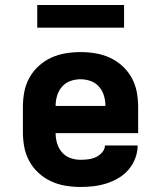

<svg xmlns="http://www.w3.org/2000/svg" viewBox="-20 -735 640 763"><path d="M300 8Q270 8 240 3Q210 -2 183 -14.5Q156 -27 133.5 -47.5Q111 -68 96.5 -94.5Q82 -121 76.5 -150.5Q71 -180 71 -210V-310Q71 -340 76.5 -369.5Q82 -399 96.5 -425.5Q111 -452 133.5 -472.5Q156 -493 183 -505.5Q210 -518 240 -523Q270 -528 300 -528Q330 -528 360 -523Q390 -518 417 -505.5Q444 -493 466.5 -472.5Q489 -452 503.5 -425.5Q518 -399 523.5 -369.5Q529 -340 529 -310V-206H201Q201 -185 207 -165Q213 -145 226.5 -129.5Q240 -114 259.5 -107Q279 -100 300 -100Q315 -100 331 -102Q347 -104 361 -110.5Q375 -117 386 -129.5Q397 -142 397 -157H527Q527 -131 517.5 -106Q508 -81 491 -61Q474 -41 451 -27.5Q428 -14 403 -6Q378 2 352 5Q326 8 300 8ZM201 -314H399Q399 -335 393 -355Q387 -375 373.5 -390.5Q360 -406 340.5 -413Q321 -420 300 -420Q279 -420 259.5 -413Q240 -406 226.5 -390.5Q213 -375 207 -355Q201 -335 201 -314ZM128 -625V-715H473V-625Z"/></svg>

Font: Iosevka Extrabold Extended
Style: Regular
Weight: 800
Width: 7
Monospace: yes
Designer: Belleve Invis
Foundry: Belleve Invis
Version: Version 32.5.0; ttfautohint (v1.8.4)